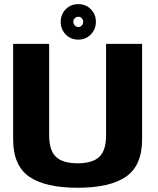

<svg xmlns="http://www.w3.org/2000/svg" viewBox="-20 -882 744 906"><path d="M346 4Q499 4 574.8 -48.5Q650.5 -101 650.5 -224.5V-675H480.5V-242.5Q480.5 -172 448.5 -141.8Q416.5 -111.5 346 -111.5Q276 -111.5 244 -142Q212 -172.5 212 -242.5V-675H42V-224.5Q42 -101 117.5 -48.5Q193 4 346 4ZM349.5 -695Q373 -695 391.8 -706.2Q410.5 -717.5 421.5 -736.5Q432.5 -755.5 432.5 -779Q432.5 -814.5 408.8 -838.5Q385 -862.5 349.5 -862.5Q325.5 -862.5 306.8 -851.5Q288 -840.5 277.2 -821.5Q266.5 -802.5 266.5 -779Q266.5 -743.5 290.2 -719.2Q314 -695 349.5 -695ZM349.5 -754.5Q340 -754.5 333 -761.8Q326 -769 326 -779Q326 -789.5 333 -796.2Q340 -803 349.5 -803Q359 -803 365.8 -796.2Q372.5 -789.5 372.5 -779Q372.5 -769 365.8 -761.8Q359 -754.5 349.5 -754.5Z"/></svg>

Font: Anybody UltraCondensed Thin
Style: Bold
Weight: 700
Version: Version 1.111